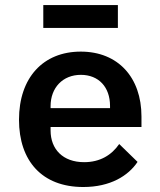

<svg xmlns="http://www.w3.org/2000/svg" viewBox="-20 -734 640 766"><path d="M312.1 12.1C420.5 12.1 491.8 -32.7 528.8 -88.1L455.6 -159.4C425.4 -115.4 379.3 -87 315.7 -87C230.8 -87 181.8 -138.8 181.8 -213.4V-227.3H544.4V-269.2C544.4 -425.1 451 -528.1 302.2 -528.1C152 -528.1 55.8 -424 55.8 -256.4C55.8 -92 147.7 12.1 312.1 12.1ZM152.7 -622.5H450.3V-713.8H152.7ZM181.8 -302.6V-310.4C181.8 -384.2 230.5 -435.4 302.6 -435.4C373.6 -435.4 419 -386.7 419 -311.4V-302.6Z"/></svg>

Font: Margiela Mono SemiBold
Style: Regular
Weight: 600
Designer: Mike Abbink, Paul van der Laan, Pieter van Rosmalen
Foundry: Bold Monday
Version: Version 2.003 2021